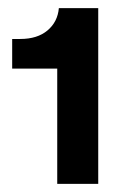

<svg xmlns="http://www.w3.org/2000/svg" viewBox="-20 -789 315 473"><path d="M121 -336V-620H10V-693H30Q72 -693 97 -714Q122 -735 125 -769H222V-336Z"/></svg>

Font: Mona Sans Expanded SemiBold
Style: Regular
Weight: 600
Width: 7
Designer: Deni Anggara
Foundry: GitHub
Version: Version 2.000